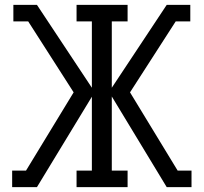

<svg xmlns="http://www.w3.org/2000/svg" viewBox="-20 -770 838 790"><path d="M711 -68H768V0H666L440 -373V-68H505V0H295V-68H358V-372L132 0H30V-68H87L283 -390L96 -682H35V-750H132L358 -409V-682H295V-750H505V-682H440V-409L666 -750H763V-682H703L515 -390Z"/></svg>

Font: Kelly Slab
Style: Regular
Weight: 400
Designer: Denis Masharov
Foundry: Denis Masharov
Version: Version 1.001